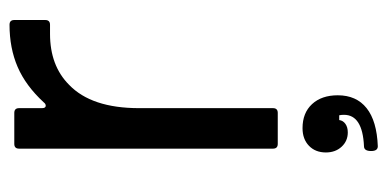

<svg xmlns="http://www.w3.org/2000/svg" viewBox="-225 -378 813 403"><g transform="rotate(-90 181.5 -176.5)"><path d="M81 0Q71 0 71 -10V-543Q71 -553 81 -553H146Q156 -553 156 -543V-495Q156 -487 161 -487Q165 -487 168 -491Q203 -529 242.5 -546Q282 -563 331 -563Q341 -563 341 -553V-488Q341 -478 331 -478H312Q245 -478 205 -438Q156 -391 156 -291V-10Q156 0 146 0ZM66 196Q66 181 76 181Q142 178 142 139Q142 133 141 129H131Q130 137 123 142Q116 147 105 147Q87 147 75 134Q63 121 63 101Q63 79 77 65.5Q91 52 114 52Q146 52 164.5 72Q183 92 183 126Q183 165 156 186.5Q129 208 76 210Q66 210 66 196Z"/></g></svg>

Font: Open Sauce Two
Style: Regular
Weight: 400
Designer: Alfredo Marco Pradil
Foundry: Creative Sauce Fz LLC
Version: Version 1.477